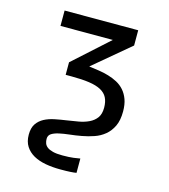

<svg xmlns="http://www.w3.org/2000/svg" viewBox="-105 -573 759 860"><g transform="rotate(15 275.0 -143.0)"><path d="M458.5 -120.1C458.5 -141.6 455.6 -160.2 450 -175.8C444.3 -191.4 436.5 -204.8 426.8 -215.8C417 -226.9 405.7 -235.8 392.8 -242.7C380 -249.5 366.1 -255.1 351.3 -259.5C336.5 -263.9 321.3 -267.3 305.7 -269.5C290 -271.8 274.7 -273.9 259.8 -275.9L429.7 -418.5V-489.3H88.4V-418H331.1L167.5 -270.5V-212.4H194.8C227.1 -212.4 254.4 -210.8 276.9 -207.5C299.3 -204.3 317.6 -198.8 331.8 -191.2C345.9 -183.5 356.2 -173.4 362.5 -160.9C368.9 -148.4 372.1 -132.8 372.1 -114.3C372.1 -94.7 367.8 -79.2 359.4 -67.6C350.9 -56.1 339.8 -47 325.9 -40.3C312.1 -33.6 296.4 -28.6 278.8 -25.4C261.2 -22.1 243.2 -19.2 224.6 -16.6C206.1 -14 188 -10.9 170.4 -7.3C152.8 -3.7 137.1 1.7 123.3 9C109.5 16.4 98.3 26.3 89.8 38.8C81.4 51.4 77.1 68 77.1 88.9C77.1 110.4 81.8 128.3 91.1 142.8C100.3 157.3 113 169 128.9 178C144.9 186.9 163.6 193.4 185.1 197.3C206.5 201.2 229.5 203.1 253.9 203.1C264 203.1 272.7 203 280 202.9C287.4 202.7 293.9 202.5 299.8 202.1C305.7 201.8 310.8 201.4 315.2 200.9C319.6 200.4 323.9 199.9 328.1 199.2V132.8C321.3 134.1 311.2 135.7 297.9 137.5C284.5 139.2 267.4 140.1 246.6 140.1C228.4 140.1 213.5 138.7 202.1 135.7C190.8 132.8 181.9 128.9 175.5 124C169.2 119.1 164.9 113.4 162.6 106.9C160.3 100.4 159.2 93.6 159.2 86.4C159.2 75.7 163.5 67.5 172.1 62C180.7 56.5 192.1 52.2 206.1 49.1C220.1 46 236 43.5 253.9 41.5C271.8 39.6 290.1 36.9 308.8 33.4C327.6 30 345.9 25.2 363.8 19C381.7 12.9 397.6 4 411.6 -7.6C425.6 -19.1 436.9 -33.9 445.6 -52C454.2 -70.1 458.5 -92.8 458.5 -120.1Z"/></g></svg>

Font: CodeNewRoman Nerd Font Mono
Style: Regular
Weight: 400
Monospace: yes
Designer: Sam Radian
Foundry: Code New Roman
Version: Version 2.00 November 29, 2014;Nerd Fonts 3.2.1